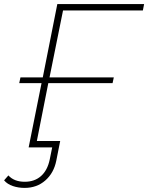

<svg xmlns="http://www.w3.org/2000/svg" viewBox="-40 -720 724 938"><path d="M100 0 163 -314H54L60 -342H169L240 -700H664L658 -669H268L202 -342H516L510 -314H196L140 -31H254L235 65Q223 125 181.5 161.5Q140 198 80 198Q50 198 23 189Q-4 180 -20 161L1 137Q29 168 81 168Q129 168 160.5 140Q192 112 203 59L215 0Z"/></svg>

Font: Montserrat ExtraLight
Style: Italic
Weight: 200
Italic angle: -11.3°
Designer: Julieta Ulanovsky
Foundry: Julieta Ulanovsky
Version: Version 9.000; ttfautohint (v1.8.4.7-5d5b)